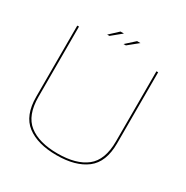

<svg xmlns="http://www.w3.org/2000/svg" viewBox="-174 -912 1030 1062"><g transform="rotate(30 341.0 -381.0)"><path d="M329 4Q450 4 518.5 -48.2Q587 -100.5 587 -220.5V-674.5H576V-226.5Q576 -108 512 -57.5Q448 -7 329 -7Q210 -7 145.8 -57.5Q81.5 -108 81.5 -226.5V-674.5H70.5V-220.5Q70.5 -100.5 139 -48.2Q207.5 4 329 4ZM343 -714H358L421.5 -765.5H400ZM238.5 -714H253L316 -765.5H294Z"/></g></svg>

Font: Anybody SemiExpanded Thin
Style: Regular
Weight: 250
Width: 6
Version: Version 1.113;gftools[0.9.25]